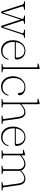

<svg xmlns="http://www.w3.org/2000/svg" viewBox="1418 -2182 774 3650"><g transform="rotate(90 1805.0 -357.0)"><path d="M218 8H210Q198 8 192.5 -8.5L68 -392.5Q63 -408.5 56.2 -415.2Q49.5 -422 38.5 -424L14.5 -427.5Q0.5 -430 0.5 -437Q0.5 -445.5 12.5 -445.5H157.5Q169.5 -445.5 169.5 -437Q169.5 -430 155.5 -427.5L130.5 -423.5Q105.5 -419 102.5 -409.5Q99.5 -400 106 -379L219.5 -24.5L340.5 -394.5L339.5 -398Q335.5 -410.5 329.8 -415.5Q324 -420.5 312 -423L287 -427.5Q273 -430 273 -437.5Q273 -445.5 285.5 -445.5H422Q434.5 -445.5 434.5 -437Q434.5 -430 420 -427L393 -422Q376.5 -419 373.8 -409.8Q371 -400.5 376.5 -384.5L493 -26L607 -377Q614.5 -399.5 609.5 -409.8Q604.5 -420 583 -423L555 -427.5Q541 -429.5 541 -437.5Q541 -445.5 553.5 -445.5H689.5Q702 -445.5 702 -437Q702 -429.5 688 -427L666.5 -423Q655.5 -421 647.5 -411.8Q639.5 -402.5 632.5 -381.5L508 -7Q503 8 491.5 8H483.5Q472 8 466.5 -8L352 -360L235 -7Q229.5 8 218 8Z M1111.5 -282Q1111.5 -251 1076 -251H778.5Q777.5 -240.5 777.5 -229Q777.5 -128.5 826.5 -72.8Q875.5 -17 952 -17Q1010 -17 1048.5 -48.2Q1087 -79.5 1096.5 -123Q1098.5 -132.5 1105.5 -132.5Q1114.5 -132.5 1113.5 -121.5Q1108 -86 1085.5 -56Q1063 -26 1026.8 -8Q990.5 10 944.5 10Q852 10 798.2 -52Q744.5 -114 744.5 -216Q744.5 -282.5 770 -336.5Q795.5 -390.5 841 -422Q886.5 -453.5 947 -453.5Q994 -453.5 1031.2 -432Q1068.5 -410.5 1090 -372Q1111.5 -333.5 1111.5 -282ZM943.5 -435Q877 -435 833.8 -389.2Q790.5 -343.5 780 -270.5H1053.5Q1075.5 -270.5 1075.5 -289.5Q1075.5 -352.5 1039.8 -393.8Q1004 -435 943.5 -435Z M1292 -710.5V-45.5Q1292 -26.5 1315 -22.5L1345 -18Q1358.5 -15.5 1358.5 -8Q1358.5 0 1346.5 0H1204.5Q1193 0 1193 -8Q1193 -15.5 1206.5 -18L1237.5 -22.5Q1260.5 -26.5 1260.5 -45.5V-667Q1260.5 -683.5 1245.5 -683.5H1197.5Q1186 -683.5 1186 -691.5Q1186 -698 1197.5 -701.5L1257.5 -719.5Q1265 -721.5 1270.2 -723Q1275.5 -724.5 1279 -724.5Q1292 -724.5 1292 -710.5Z M1791 -343.5Q1791 -329.5 1784.5 -320.8Q1778 -312 1768 -312Q1744.5 -312 1744.5 -340V-354Q1744.5 -389 1714.8 -412Q1685 -435 1632 -435Q1581.5 -435 1543.5 -408.2Q1505.5 -381.5 1484.2 -335Q1463 -288.5 1463 -228.5Q1463 -128 1512.2 -73Q1561.5 -18 1636.5 -18Q1694 -18 1731.2 -48.5Q1768.5 -79 1780 -123Q1782 -132.5 1789 -132.5Q1797.5 -132.5 1796.5 -122Q1787 -66.5 1742 -28.2Q1697 10 1630 10Q1569.5 10 1524.5 -18.2Q1479.5 -46.5 1454.8 -97.8Q1430 -149 1430 -218Q1430 -284 1456 -337.2Q1482 -390.5 1529.2 -422Q1576.5 -453.5 1639.5 -453.5Q1686 -453.5 1720 -438Q1754 -422.5 1772.5 -397.2Q1791 -372 1791 -343.5Z M1960.5 -710.5V-376L1962.5 -377Q2006 -416.5 2042.2 -435Q2078.5 -453.5 2115 -453.5Q2167.5 -453.5 2197 -419.5Q2226.5 -385.5 2235.5 -322L2273.5 -48Q2276.5 -25.5 2299.5 -22L2327 -17.5Q2340 -15.5 2340 -8Q2340 0 2328 0H2185.5Q2173 0 2173 -8Q2173 -15.5 2186.5 -18L2218 -22.5Q2245.5 -27 2242.5 -48L2204 -315.5Q2195.5 -374.5 2172.5 -403Q2149.5 -431.5 2106 -431.5Q2078 -431.5 2045.5 -415.8Q2013 -400 1972 -363.5L1960.5 -353V-45.5Q1960.5 -26.5 1984 -22.5L2014 -18Q2027.5 -15.5 2027.5 -8Q2027.5 0 2015.5 0H1873.5Q1861.5 0 1861.5 -8Q1861.5 -15.5 1875.5 -18L1906.5 -22.5Q1929.5 -26.5 1929.5 -45.5V-667Q1929.5 -683.5 1914 -683.5H1866.5Q1855 -683.5 1855 -691.5Q1855 -698 1866.5 -701.5L1926 -719.5Q1933.5 -721.5 1939 -723Q1944.5 -724.5 1947.5 -724.5Q1960.5 -724.5 1960.5 -710.5Z M2753.5 -282Q2753.5 -251 2718 -251H2420.5Q2419.5 -240.5 2419.5 -229Q2419.5 -128.5 2468.5 -72.8Q2517.5 -17 2594 -17Q2652 -17 2690.5 -48.2Q2729 -79.5 2738.5 -123Q2740.5 -132.5 2747.5 -132.5Q2756.5 -132.5 2755.5 -121.5Q2750 -86 2727.5 -56Q2705 -26 2668.8 -8Q2632.5 10 2586.5 10Q2494 10 2440.2 -52Q2386.5 -114 2386.5 -216Q2386.5 -282.5 2412 -336.5Q2437.5 -390.5 2483 -422Q2528.5 -453.5 2589 -453.5Q2636 -453.5 2673.2 -432Q2710.5 -410.5 2732 -372Q2753.5 -333.5 2753.5 -282ZM2585.5 -435Q2519 -435 2475.8 -389.2Q2432.5 -343.5 2422 -270.5H2695.5Q2717.5 -270.5 2717.5 -289.5Q2717.5 -352.5 2681.8 -393.8Q2646 -435 2585.5 -435Z M2933.5 -433V-373L2934.5 -374Q2981 -415.5 3020.2 -434.5Q3059.5 -453.5 3098 -453.5Q3142.5 -453.5 3174.8 -432Q3207 -410.5 3220.5 -371L3227.5 -377Q3271 -416.5 3307 -435Q3343 -453.5 3379 -453.5Q3432 -453.5 3461.8 -419.8Q3491.5 -386 3500.5 -322L3539 -48Q3542 -25.5 3564.5 -22L3592 -17.5Q3605 -15.5 3605 -8Q3605 0 3593.5 0H3450.5Q3438.5 0 3438.5 -8Q3438.5 -15.5 3452 -18L3483 -22.5Q3510.5 -27 3507.5 -48L3469 -315.5Q3460.5 -374.5 3437.2 -403Q3414 -431.5 3370 -431.5Q3342 -431.5 3310 -415.5Q3278 -399.5 3237.5 -363.5L3225 -352.5Q3228 -336.5 3228 -319.5V-48Q3228 -26.5 3254 -22L3281.5 -17.5Q3294.5 -15.5 3294.5 -8Q3294.5 0 3282.5 0H3140Q3127.5 0 3127.5 -8Q3127.5 -15.5 3141 -18L3172.5 -22.5Q3197 -26.5 3197 -48V-312.5Q3197 -372 3167 -401.8Q3137 -431.5 3089.5 -431.5Q3058.5 -431.5 3022.5 -414.5Q2986.5 -397.5 2944.5 -360L2933.5 -350.5V-45.5Q2933.5 -26.5 2956.5 -22.5L2987 -18Q3000.5 -15.5 3000.5 -8Q3000.5 0 2988 0H2846Q2834.5 0 2834.5 -8Q2834.5 -15 2847.5 -17.5L2879 -22.5Q2902.5 -26.5 2902.5 -45.5V-390Q2902.5 -406.5 2887 -406.5H2839.5Q2827.5 -406.5 2827.5 -414Q2827.5 -421 2839.5 -424.5L2899 -442Q2906.5 -444.5 2912 -446Q2917.5 -447.5 2920.5 -447.5Q2933.5 -447.5 2933.5 -433Z"/></g></svg>

Font: Fraunces 72pt S050 Thin
Style: Regular
Weight: 100
Version: Version 1.000; ttfautohint (v1.8.3)